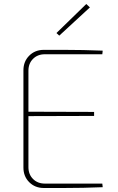

<svg xmlns="http://www.w3.org/2000/svg" viewBox="-20 -939 591 959"><path d="M199 -690Q248 -690 297 -690Q346 -690 395 -689Q444 -688 493 -686L491 -668H204Q168 -668 145 -645Q122 -622 122 -586V-104Q122 -68 145 -45Q168 -22 204 -22H491L493 -4Q444 -2 395 -1Q346 0 297 0Q248 0 199 0Q155 0 126 -29Q97 -58 97 -102V-588Q97 -632 126 -661Q155 -690 199 -690ZM114 -381 450 -380V-360L114 -359ZM411 -919 429 -902 276 -761 262 -774Z"/></svg>

Font: Exo 2 Thin
Style: Regular
Weight: 250
Designer: Natanael Gama
Foundry: Natanael Gama
Version: Version 2.010